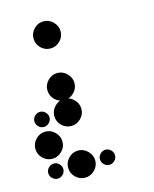

<svg xmlns="http://www.w3.org/2000/svg" viewBox="-148 -932 958 1196"><g transform="rotate(-15 331.5 -334.0)"><path d="M416.7 35Q435.8 35 450.4 49.6Q465 64.2 465 83.3Q465 103.3 450.4 117.9Q435.8 132.5 416.7 132.5Q396.7 132.5 382.1 117.9Q367.5 103.3 367.5 83.3Q367.5 64.2 382.1 49.6Q396.7 35 416.7 35ZM250 -4.2Q285 -4.2 311.2 22.1Q337.5 48.3 337.5 83.3Q337.5 119.2 311.2 145Q285 170.8 250 170.8Q214.2 170.8 188.3 145Q162.5 119.2 162.5 83.3Q162.5 48.3 188.3 22.1Q214.2 -4.2 250 -4.2ZM83.3 35Q102.5 35 117.1 49.6Q131.7 64.2 131.7 83.3Q131.7 103.3 117.1 117.9Q102.5 132.5 83.3 132.5Q63.3 132.5 48.8 117.9Q34.2 103.3 34.2 83.3Q34.2 64.2 48.8 49.6Q63.3 35 83.3 35ZM83.3 -170.8Q118.3 -170.8 144.6 -144.6Q170.8 -118.3 170.8 -83.3Q170.8 -47.5 144.6 -21.7Q118.3 4.2 83.3 4.2Q47.5 4.2 21.7 -21.7Q-4.2 -47.5 -4.2 -83.3Q-4.2 -118.3 21.7 -144.6Q47.5 -170.8 83.3 -170.8ZM250 -337.5Q285 -337.5 311.2 -311.2Q337.5 -285 337.5 -250Q337.5 -214.2 311.2 -188.3Q285 -162.5 250 -162.5Q214.2 -162.5 188.3 -188.3Q162.5 -214.2 162.5 -250Q162.5 -285 188.3 -311.2Q214.2 -337.5 250 -337.5ZM83.3 -298.3Q102.5 -298.3 117.1 -283.8Q131.7 -269.2 131.7 -250Q131.7 -230 117.1 -215.4Q102.5 -200.8 83.3 -200.8Q63.3 -200.8 48.8 -215.4Q34.2 -230 34.2 -250Q34.2 -269.2 48.8 -283.8Q63.3 -298.3 83.3 -298.3ZM250 -504.2Q285 -504.2 311.2 -477.9Q337.5 -451.7 337.5 -416.7Q337.5 -380.8 311.2 -355Q285 -329.2 250 -329.2Q214.2 -329.2 188.3 -355Q162.5 -380.8 162.5 -416.7Q162.5 -451.7 188.3 -477.9Q214.2 -504.2 250 -504.2ZM250 -837.5Q285 -837.5 311.2 -811.3Q337.5 -785 337.5 -750Q337.5 -714.2 311.2 -688.3Q285 -662.5 250 -662.5Q214.2 -662.5 188.3 -688.3Q162.5 -714.2 162.5 -750Q162.5 -785 188.3 -811.3Q214.2 -837.5 250 -837.5Z"/></g></svg>

Font: 0xA000-Dots-Mono
Style: Dots-Mono
Weight: 400
Version: Version 0.1